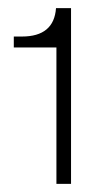

<svg xmlns="http://www.w3.org/2000/svg" viewBox="-20 -779 240 473"><path d="M119 -326V-662H14V-689H34Q113 -689 118 -759H155V-326Z"/></svg>

Font: Mona Sans Expanded ExtraLight
Style: Regular
Weight: 200
Width: 7
Designer: Deni Anggara
Foundry: GitHub
Version: Version 1.001;gftools[0.9.33]